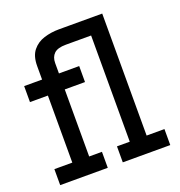

<svg xmlns="http://www.w3.org/2000/svg" viewBox="-129 -822 874 931"><g transform="rotate(-20 308.0 -356.0)"><path d="M24 0V-82.5H116.5V-428.5H24V-511H116.5V-581Q116.5 -632 139.5 -660.5Q162.5 -689 199 -700.5Q235.5 -712 276.5 -712H327V-630.5H282.5Q240 -630.5 221.8 -613Q203.5 -595.5 203.5 -564.5V-511H308V-428.5H203.5V-82.5H269.5V0ZM347 0V-82.5H413V-630.5H309V-712H500V-82.5H592V0Z"/></g></svg>

Font: Overpass Mono Medium
Style: Regular
Weight: 500
Monospace: yes
Designer: Delve Withrington, Dave Bailey
Foundry: Delve Fonts LLC
Version: Version 4.000